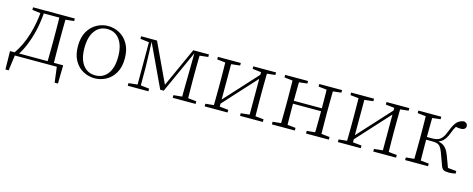

<svg xmlns="http://www.w3.org/2000/svg" viewBox="-34 -1133 4692 1903"><g transform="rotate(15 2312.5 -182.0)"><path d="M539 0H61L87 -23L63 158H30L27 -30H572L569 158H535L512 -23ZM412 0Q413 -24 413.5 -64.5Q414 -105 414.5 -148.5Q415 -192 415 -226V-283Q415 -316 414.5 -359.5Q414 -403 413.5 -443.5Q413 -484 412 -508H478Q477 -484 476.5 -443.5Q476 -403 475.5 -359.5Q475 -316 475 -283V-226Q475 -192 475.5 -148.5Q476 -105 476.5 -64.5Q477 -24 478 0ZM135 -482V-508H237V-470H227ZM445 -470V-508H564V-482L456 -470ZM74 -30Q139 -122 177 -247Q215 -372 223 -508H256Q251 -419 234 -331.5Q217 -244 186 -164Q172 -125 153.5 -88Q135 -51 112 -18V-6ZM237 -477V-508H447V-477Z M904 14Q843 14 788 -15Q733 -44 698.5 -103.5Q664 -163 664 -253Q664 -343 699 -403Q734 -463 789 -492.5Q844 -522 904 -522Q965 -522 1020 -492.5Q1075 -463 1110 -403Q1145 -343 1145 -253Q1145 -163 1110 -103.5Q1075 -44 1020 -15Q965 14 904 14ZM904 -16Q984 -16 1030.5 -77.5Q1077 -139 1077 -252Q1077 -365 1030.5 -428Q984 -491 904 -491Q824 -491 777.5 -428Q731 -365 731 -252Q731 -139 777.5 -77.5Q824 -16 904 -16Z M1564 -45 1352 -496H1348V-508H1407L1606 -84H1587L1779 -508H1810V-496H1804L1600 -45ZM1791 0 1794 -223 1798 -508H1854Q1853 -484 1852.5 -443.5Q1852 -403 1851.5 -359.5Q1851 -316 1851 -283V-226Q1851 -192 1851.5 -148.5Q1852 -105 1852.5 -64.5Q1853 -24 1854 0ZM1243 0V-27L1343 -38H1358L1455 -27V0ZM1704 0V-27L1812 -38H1832L1939 -27V0ZM1244 -482V-508H1355V-470H1343ZM1334 0V-508H1358L1367 -224V0ZM1819 -470V-508H1940V-482L1833 -470Z M2032 0V-27L2140 -38H2161L2267 -27V0ZM2395 0V-27L2500 -38H2521L2629 -27V0ZM2116 0Q2117 -24 2117.5 -64.5Q2118 -105 2118.5 -148.5Q2119 -192 2119 -226V-283Q2119 -316 2118.5 -359.5Q2118 -403 2117.5 -443.5Q2117 -484 2116 -508H2177V0ZM2157 -45 2127 -61H2133L2317 -262L2502 -465L2530 -447H2524L2340 -246ZM2484 0V-508H2545Q2544 -484 2543.5 -443.5Q2543 -403 2542.5 -359.5Q2542 -316 2542 -283V-226Q2542 -192 2542.5 -148.5Q2543 -105 2543.5 -64.5Q2544 -24 2545 0ZM2032 -482V-508H2267V-482L2162 -470H2141ZM2395 -482V-508H2629V-482L2522 -470H2501Z M2806 0Q2807 -24 2807.5 -64.5Q2808 -105 2808.5 -148.5Q2809 -192 2809 -226V-283Q2809 -316 2808.5 -359.5Q2808 -403 2807.5 -443.5Q2807 -484 2806 -508H2874Q2873 -484 2872.5 -443Q2872 -402 2871.5 -357Q2871 -312 2871 -275V-256Q2871 -207 2871.5 -157Q2872 -107 2872.5 -65.5Q2873 -24 2874 0ZM3155 0Q3157 -24 3157.5 -65.5Q3158 -107 3158.5 -157Q3159 -207 3159 -256V-275Q3159 -312 3158.5 -357Q3158 -402 3157.5 -443Q3157 -484 3155 -508H3222Q3221 -484 3220.5 -443.5Q3220 -403 3219.5 -359.5Q3219 -316 3219 -283V-226Q3219 -192 3219.5 -148.5Q3220 -105 3220.5 -64.5Q3221 -24 3222 0ZM2722 0V-27L2831 -38H2851L2957 -27V0ZM2722 -482V-508H2957V-482L2851 -470H2831ZM3072 0V-27L3180 -38H3201L3306 -27V0ZM3072 -482V-508H3306V-482L3201 -470H3180ZM2839 -252V-282H3189V-252Z M3399 0V-27L3507 -38H3528L3634 -27V0ZM3762 0V-27L3867 -38H3888L3996 -27V0ZM3483 0Q3484 -24 3484.5 -64.5Q3485 -105 3485.5 -148.5Q3486 -192 3486 -226V-283Q3486 -316 3485.5 -359.5Q3485 -403 3484.5 -443.5Q3484 -484 3483 -508H3544V0ZM3524 -45 3494 -61H3500L3684 -262L3869 -465L3897 -447H3891L3707 -246ZM3851 0V-508H3912Q3911 -484 3910.5 -443.5Q3910 -403 3909.5 -359.5Q3909 -316 3909 -283V-226Q3909 -192 3909.5 -148.5Q3910 -105 3910.5 -64.5Q3911 -24 3912 0ZM3399 -482V-508H3634V-482L3529 -470H3508ZM3762 -482V-508H3996V-482L3889 -470H3868Z M4089 0V-27L4198 -38H4218L4324 -27V0ZM4089 -482V-508H4324V-482L4218 -470H4198ZM4173 0Q4174 -24 4174.5 -64.5Q4175 -105 4175.5 -148.5Q4176 -192 4176 -226V-283Q4176 -316 4175.5 -359.5Q4175 -403 4174.5 -443.5Q4174 -484 4173 -508H4241Q4240 -484 4239.5 -443Q4239 -402 4238.5 -356.5Q4238 -311 4238 -273V-254Q4238 -206 4238.5 -156.5Q4239 -107 4239.5 -65.5Q4240 -24 4241 0ZM4457 -40 4410 -169Q4397 -203 4383.5 -220Q4370 -237 4350 -243Q4330 -249 4299 -249H4206V-277H4298Q4329 -277 4352 -286Q4375 -295 4394.5 -320Q4414 -345 4431 -392Q4457 -460 4483.5 -488Q4510 -516 4555 -522Q4592 -513 4592 -483Q4592 -464 4579 -453.5Q4566 -443 4540 -443Q4518 -443 4502.5 -446Q4487 -449 4472 -453L4517 -479Q4498 -460 4485 -440Q4472 -420 4458 -381Q4443 -340 4425.5 -314.5Q4408 -289 4385.5 -276Q4363 -263 4334 -257V-268Q4372 -264 4397.5 -252Q4423 -240 4442 -216Q4461 -192 4476 -151L4527 -14L4485 -38L4607 -26V0Q4591 3 4573.5 5.5Q4556 8 4542 8Q4500 8 4483.5 -2Q4467 -12 4457 -40Z"/></g></svg>

Font: Noto Serif JP ExtraLight
Style: Regular
Weight: 200
Designer: Ryoko NISHIZUKA  (kana & ideographs); Frank Grießhammer (Latin, Greek & Cyrillic); Wenlong ZHANG  (bopomofo); Sandoll Co
Foundry: Adobe
Version: Version 2.002-H1;hotconv 1.1.0;makeotfexe 2.6.0